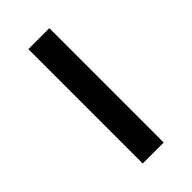

<svg xmlns="http://www.w3.org/2000/svg" viewBox="-175 -579 629 629"><g transform="rotate(-45 139.5 -265.0)"><path d="M91 -529.9H188.1V0H91Z"/></g></svg>

Font: iiserrat Thin
Style: Regular
Weight: 100
Designer: Akira Ohta
Foundry: Akira Ohta
Version: Version 1.200;Glyphs 3.3.1 (3343)